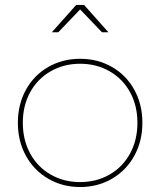

<svg xmlns="http://www.w3.org/2000/svg" viewBox="-20 -754 646 774"><path d="M417 -624H391L303 -716L215 -624H189L287 -734H319ZM554 -259Q554 -185 521.5 -126Q489 -67 431.5 -33.5Q374 0 303 0Q232 0 174.5 -33.5Q117 -67 84.5 -126Q52 -185 52 -259Q52 -333 84.5 -392Q117 -451 174.5 -484Q232 -517 303 -517Q374 -517 431.5 -484Q489 -451 521.5 -392Q554 -333 554 -259ZM72 -259Q72 -190 101.5 -135.5Q131 -81 184 -50.5Q237 -20 303 -20Q369 -20 422 -50.5Q475 -81 504.5 -135.5Q534 -190 534 -259Q534 -328 504.5 -382Q475 -436 422 -466.5Q369 -497 303 -497Q237 -497 184 -466.5Q131 -436 101.5 -382Q72 -328 72 -259Z"/></svg>

Font: TypoPRO Montserrat
Style: Regular
Weight: 250
Designer: Julieta Ulanovsky
Foundry: Julieta Ulanovsky
Version: Version 6.001